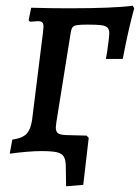

<svg xmlns="http://www.w3.org/2000/svg" viewBox="-20 -528 489 671"><path d="M210 55Q210 31 203 19.5Q196 8 178.5 4Q161 0 124 0Q83 0 14 9L23 -40Q58 -45 72.5 -60Q87 -75 92 -108L130 -413L132 -434Q132 -446 127.5 -450Q123 -454 112 -454Q107 -454 85 -452L80 -457L89 -501Q155 -499 220 -499Q376 -499 444 -508L449 -499Q428 -423 409 -322H350Q354 -339 360 -389Q362 -407 362 -411Q362 -425 355.5 -431.5Q349 -438 334 -440Q319 -442 286 -442Q260 -442 248.5 -440Q237 -438 233 -432Q229 -426 227 -413L177 -101Q175 -87 175 -83Q175 -68 182.5 -62.5Q190 -57 209 -56L283 -54L290 -46L271 118L211 123Z"/></svg>

Font: Alegreya SC Medium
Style: Italic
Weight: 500
Italic angle: -7°
Designer: Juan Pablo del Peral
Foundry: Huerta Tipografica
Version: Version 2.007; ttfautohint (v1.6)